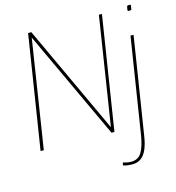

<svg xmlns="http://www.w3.org/2000/svg" viewBox="-131 -822 1059 1153"><g transform="rotate(-15 398.0 -245.0)"><path d="M37 0 148 -704H168L482 -29L587 -700H606L495 4H477L162 -672L57 0ZM777 -710Q783 -710 785.5 -709Q788 -708 787 -702Q786 -690 784.5 -684.5Q783 -679 780 -677.5Q777 -676 770 -676Q766 -676 762.5 -677Q759 -678 760 -684Q762 -696 763 -701.5Q764 -707 767 -708.5Q770 -710 777 -710ZM757 -530 662 71Q655 119 641 152.5Q627 186 604.5 203Q582 220 549 220Q537 220 520.5 218Q504 216 492 211L497 194Q512 199 524 201Q536 203 547 203Q592 203 613 166Q634 129 644 66L738 -530Z"/></g></svg>

Font: Georama ExtraCondensed Thin Thin
Style: Italic
Weight: 250
Italic angle: -9°
Version: Version 1.001